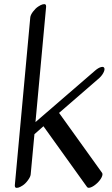

<svg xmlns="http://www.w3.org/2000/svg" viewBox="-20 -862 535 920"><path d="M184 -841Q202 -846 201 -830L150 -277L436 -524Q451 -537 464 -540.5Q477 -544 480 -535.5Q483 -527 474.5 -511.5Q466 -496 450 -483L263 -321L469 -34Q474 -27 467 -12.5Q460 2 445 16Q430 30 416 35.5Q402 41 397 34L189 -256Q189 -256 188 -257L145 -219L127 -26Q126 -15 114 1.5Q102 18 89 26.5Q76 35 68 37Q50 42 51 26L125 -778Q126 -790 138 -806Q150 -822 163 -830.5Q176 -839 184 -841Z"/></svg>

Font: Kavivanar
Style: Regular
Weight: 400
Designer: Tharique Azeez
Foundry: Tharique Azeez
Version: Version 1.88